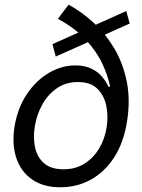

<svg xmlns="http://www.w3.org/2000/svg" viewBox="-20 -792 610 824"><path d="M536.6 -690.9 219.2 -549.3 205.1 -602.5 522 -744.6ZM238.8 11.7Q165.5 11.7 117.4 -22Q69.3 -55.7 49.8 -114.7Q30.3 -173.8 42.5 -249.5Q55.2 -327.1 94 -386Q132.8 -444.8 187.7 -478Q242.7 -511.2 303.2 -511.2Q344.2 -511.2 372.6 -497.3Q400.9 -483.4 418.7 -462.2Q436.5 -440.9 445.3 -419.9H452.6Q443.8 -464.8 420.4 -516.1Q397 -567.4 351.1 -618.4Q305.2 -669.4 228.5 -711.4L274.4 -772Q329.6 -742.2 380.9 -695.3Q432.1 -648.4 470 -585Q507.8 -521.5 523.9 -442.4Q540 -363.3 524.9 -269Q510.7 -180.2 470.5 -117.4Q430.2 -54.7 370.6 -21.5Q311 11.7 238.8 11.7ZM252.9 -65.4Q303.7 -65.4 342.3 -89.6Q380.9 -113.8 405.3 -154.5Q429.7 -195.3 437.5 -244.6Q445.3 -291.5 436.5 -336.2Q427.7 -380.9 398.7 -410.4Q369.6 -439.9 314.5 -439.9Q262.7 -439.9 224.1 -413.3Q185.5 -386.7 161.6 -343.5Q137.7 -300.3 129.4 -250Q121.6 -202.1 130.4 -159.9Q139.2 -117.7 168.9 -91.6Q198.7 -65.4 252.9 -65.4Z"/></svg>

Font: Inter 20pt
Style: Italic
Weight: 400
Italic angle: -9.3988°
Version: Version 4.001;git-66647c0bb